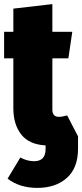

<svg xmlns="http://www.w3.org/2000/svg" viewBox="-25 -689 400 935"><path d="M355 -25V35Q355 129 300.5 177.5Q246 226 157 226Q70 226 12 181L74 78Q107 96 141 96Q197 96 197 37V19Q117 15 78.5 -34Q40 -83 40 -162V-405H-5V-534H40V-647L230 -669V-534H327L308 -405H230V-155Q230 -120 262 -120Q278 -120 302 -127Z"/></svg>

Font: Fira Sans Extra Condensed Black
Style: Regular
Weight: 900
Width: 1
Designer: Carrois Corporate & Edenspiekermann AG
Foundry: Carrois Corporate GbR & Edenspiekermann AG
Version: Version 4.203